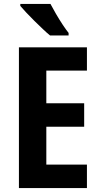

<svg xmlns="http://www.w3.org/2000/svg" viewBox="-20 -954 513 974"><path d="M421 0H76V-714H421V-596H215V-430H407V-311H215V-119H421ZM236 -934Q247 -913 263.5 -884.5Q280 -856 297.5 -829.5Q315 -803 328 -787V-774H234Q219 -786 198 -806Q177 -826 154.5 -848Q132 -870 113 -890.5Q94 -911 83 -924V-934Z"/></svg>

Font: Noto Sans Malayalam Condensed
Style: Bold
Weight: 700
Width: 3
Designer: Jelle Bosma - Monotype Design Team
Foundry: Monotype Imaging Inc.
Version: Version 2.104; ttfautohint (v1.8.4.7-5d5b)